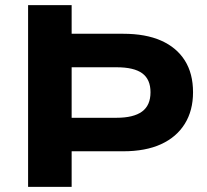

<svg xmlns="http://www.w3.org/2000/svg" viewBox="-20 -725 802 745"><path d="M89 0V-705H258V-594H458Q545 -594 605 -567.5Q665 -541 697 -490.5Q729 -440 729 -367Q729 -296 697 -244.5Q665 -193 605 -165.5Q545 -138 458 -138H258V0ZM258 -268H432Q498 -268 531 -292Q564 -316 564 -367Q564 -417 532 -440.5Q500 -464 432 -464H258Z"/></svg>

Font: Nunito Sans 10pt SemiExpanded ExtraBold
Style: Regular
Weight: 800
Width: 6
Designer: Vernon Adams
Foundry: Vernon Adams
Version: Version 3.101;gftools[0.9.27]